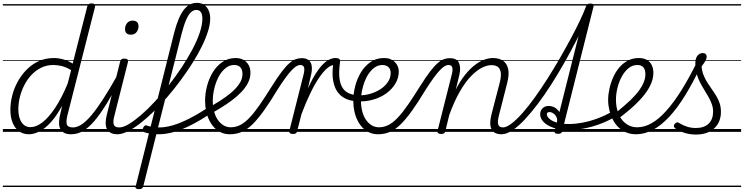

<svg xmlns="http://www.w3.org/2000/svg" viewBox="-20 -927 5231 1350"><path d="M183 17Q143 17 114 -4Q85 -25 69 -63.5Q53 -102 53 -156Q53 -203 65.5 -253.5Q78 -304 103.5 -351Q129 -398 166 -436Q203 -474 251.5 -496.5Q300 -519 360 -519Q392 -519 426.5 -509Q461 -499 491 -480L594 -883Q597 -894 603.5 -898.5Q610 -903 623 -903Q640 -903 645.5 -896.5Q651 -890 648 -878L455 -120Q443 -73 450 -52Q457 -31 492 -31Q501 -31 504.5 -23.5Q508 -16 507 -7Q506 2 499.5 9.5Q493 17 481 17Q453 17 435 9Q417 1 407 -15Q397 -31 395.5 -53Q394 -75 399 -104L417 -184Q378 -112 338 -68Q298 -24 258.5 -3.5Q219 17 183 17ZM195 -33Q234 -33 277.5 -66Q321 -99 367 -167.5Q413 -236 456 -340L480 -434Q443 -456 412.5 -463Q382 -470 355 -470Q308 -470 269.5 -451Q231 -432 201 -400Q171 -368 150.5 -327.5Q130 -287 119.5 -244Q109 -201 109 -160Q109 -123 118.5 -94.5Q128 -66 147 -49.5Q166 -33 195 -33ZM0 378H632V388H0ZM0 -20H632V0H0ZM0 -505H632V-500H0ZM0 -898H632V-888H0Z M480 17Q470 17 465 9.5Q460 2 461 -7Q462 -16 470 -23.5Q478 -31 493 -31Q522 -31 554 -52Q586 -73 623.5 -117.5Q661 -162 706.5 -232.5Q752 -303 808 -403Q813 -413 822.5 -412Q832 -411 837.5 -404Q843 -397 837 -387Q778 -276 730.5 -199Q683 -122 642 -74.5Q601 -27 562 -5Q523 17 480 17ZM632 378V388ZM632 -20V0ZM632 -505V-500ZM632 -898V-888Z M806 17Q778 17 759.5 7.5Q741 -2 732 -19.5Q723 -37 723 -62.5Q723 -88 731 -120L825 -495Q828 -506 834.5 -510.5Q841 -515 854 -515Q870 -515 876 -509Q882 -503 880 -492L786 -120Q773 -74 779.5 -52.5Q786 -31 818 -31Q828 -31 832.5 -23.5Q837 -16 835.5 -7Q834 2 826.5 9.5Q819 17 806 17ZM900 -683Q881 -683 870 -693Q859 -703 859 -722Q859 -746 873 -764Q887 -782 913 -782Q932 -782 943 -772Q954 -762 954 -742Q954 -719 940 -701Q926 -683 900 -683ZM632 378H957V388H632ZM632 -20H957V0H632ZM632 -505H957V-500H632ZM632 -898H957V-888H632Z M806 17Q793 17 789 9.5Q785 2 787.5 -7Q790 -16 798 -23.5Q806 -31 819 -31Q847 -31 886 -54.5Q925 -78 972 -118.5Q1019 -159 1068.5 -212.5Q1118 -266 1166.5 -327.5Q1215 -389 1257.5 -453.5Q1300 -518 1333 -580Q1366 -642 1384.5 -697.5Q1403 -753 1403 -796Q1403 -808 1411.5 -814.5Q1420 -821 1430.5 -821Q1441 -821 1449.5 -814.5Q1458 -808 1458 -796Q1458 -756 1442 -705.5Q1426 -655 1397.5 -597.5Q1369 -540 1330.5 -479.5Q1292 -419 1247.5 -359Q1203 -299 1155 -243.5Q1107 -188 1058 -140.5Q1009 -93 963.5 -58Q918 -23 877.5 -3Q837 17 806 17ZM957 378V388ZM957 -20V0ZM957 -505V-500ZM957 -898V-888Z M957 403Q945 403 937.5 398.5Q930 394 934 383L1206 -702Q1234 -808 1272 -857.5Q1310 -907 1364 -907Q1396 -907 1416.5 -892Q1437 -877 1447.5 -852.5Q1458 -828 1458 -796Q1458 -784 1449.5 -777.5Q1441 -771 1430.5 -771Q1420 -771 1411.5 -777.5Q1403 -784 1403 -796Q1403 -814 1399 -827.5Q1395 -841 1385.5 -849Q1376 -857 1360 -857Q1339 -857 1321.5 -840Q1304 -823 1288 -785.5Q1272 -748 1256 -686L987 384Q984 394 977.5 398.5Q971 403 957 403ZM1093 17Q1063 17 1037 13Q1011 9 993 2Q985 -2 983.5 -10.5Q982 -19 986 -28Q990 -37 997 -42.5Q1004 -48 1013 -44Q1029 -38 1052 -34.5Q1075 -31 1099 -31Q1111 -31 1116.5 -23.5Q1122 -16 1121 -6.5Q1120 3 1112.5 10Q1105 17 1093 17ZM957 378H1363V388H957ZM957 -20H1363V0H957ZM957 -505H1363V-500H957ZM957 -898H1363V-888H957Z M1096 17Q1084 17 1079 10Q1074 3 1074.5 -6.5Q1075 -16 1082 -23.5Q1089 -31 1101 -31Q1144 -31 1195.5 -46Q1247 -61 1309.5 -92.5Q1372 -124 1447 -173Q1455 -178 1461.5 -174.5Q1468 -171 1471.5 -163Q1475 -155 1473.5 -146Q1472 -137 1464 -131Q1388 -80 1322.5 -47Q1257 -14 1201 1.5Q1145 17 1096 17ZM1363 378V388ZM1363 -20V0ZM1363 -505V-500ZM1363 -898V-888Z M1445 -168Q1482 -190 1523.5 -216Q1565 -242 1602 -272.5Q1639 -303 1662 -337Q1685 -371 1685 -407Q1685 -436 1670.5 -453Q1656 -470 1627 -470Q1617 -470 1612.5 -477Q1608 -484 1609 -494Q1610 -504 1617 -511.5Q1624 -519 1636 -519Q1670 -519 1693 -505.5Q1716 -492 1728.5 -469Q1741 -446 1741 -415Q1741 -378 1723.5 -344Q1706 -310 1676.5 -279.5Q1647 -249 1610.5 -221.5Q1574 -194 1535.5 -170.5Q1497 -147 1462 -127ZM1363 378H1807V388H1363ZM1363 -20H1807V0H1363ZM1363 -505H1807V-500H1363ZM1363 -898H1807V-888H1363Z M1596 17Q1563 17 1536 5Q1509 -7 1488 -28.5Q1467 -50 1452 -80Q1437 -110 1429.5 -145Q1422 -180 1422 -219Q1422 -269 1435.5 -321.5Q1449 -374 1476 -418.5Q1503 -463 1543.5 -491Q1584 -519 1638 -519Q1648 -519 1652 -511.5Q1656 -504 1654.5 -494Q1653 -484 1646 -477Q1639 -470 1627 -470Q1598 -470 1574.5 -454Q1551 -438 1532.5 -412Q1514 -386 1501.5 -353Q1489 -320 1482.5 -285.5Q1476 -251 1476 -220Q1476 -181 1484.5 -146.5Q1493 -112 1510 -86.5Q1527 -61 1550.5 -46.5Q1574 -32 1603 -32Q1638 -32 1670 -48.5Q1702 -65 1735.5 -100.5Q1769 -136 1807 -191Q1845 -246 1893 -323Q1932 -385 1961.5 -423.5Q1991 -462 2014.5 -482.5Q2038 -503 2058.5 -510.5Q2079 -518 2100 -518Q2110 -518 2114 -510.5Q2118 -503 2116.5 -494Q2115 -485 2108.5 -477.5Q2102 -470 2090 -470Q2079 -470 2065 -462Q2051 -454 2032 -434.5Q2013 -415 1987 -379.5Q1961 -344 1927 -290Q1877 -207 1835 -148.5Q1793 -90 1755.5 -53Q1718 -16 1679.5 0.5Q1641 17 1596 17ZM1807 378H1932V388H1807ZM1807 -20H1932V0H1807ZM1807 -505H1932V-500H1807ZM1807 -898H1932V-888H1807Z M2039 15Q2027 15 2019.5 10Q2012 5 2014 -5L2114 -401Q2123 -435 2118 -452.5Q2113 -470 2092 -470Q2082 -470 2077.5 -477.5Q2073 -485 2074.5 -494Q2076 -503 2083 -510.5Q2090 -518 2101 -518Q2125 -518 2140.5 -510Q2156 -502 2164 -487.5Q2172 -473 2173 -451.5Q2174 -430 2168 -404L2145 -306Q2174 -369 2200.5 -410.5Q2227 -452 2251 -475.5Q2275 -499 2297 -509Q2319 -519 2338 -519Q2350 -519 2354.5 -511.5Q2359 -504 2357.5 -494Q2356 -484 2349 -477Q2342 -470 2330 -470Q2308 -470 2281.5 -448Q2255 -426 2225 -382.5Q2195 -339 2163.5 -274.5Q2132 -210 2100 -125L2069 -4Q2067 6 2060.5 10.5Q2054 15 2039 15ZM1932 378H2349V388H1932ZM1932 -20H2349V0H1932ZM1932 -505H2349V-500H1932ZM1932 -898H2349V-888H1932Z M2468 -217Q2433 -221 2403.5 -236.5Q2374 -252 2353 -281Q2332 -310 2323 -357Q2314 -404 2322 -471L2339 -519Q2356 -519 2364.5 -513Q2373 -507 2371 -492Q2362 -428 2366 -385Q2370 -342 2385 -315.5Q2400 -289 2423.5 -276Q2447 -263 2477 -259Q2486 -259 2490.5 -251.5Q2495 -244 2494.5 -235.5Q2494 -227 2487.5 -221Q2481 -215 2468 -217ZM2349 378H2374V388H2349ZM2349 -20H2374V0H2349ZM2349 -505H2374V-500H2349ZM2349 -898H2374V-888H2349Z M2478 -259Q2522 -253 2566 -263Q2610 -273 2646.5 -294.5Q2683 -316 2705 -347Q2727 -378 2727 -413Q2727 -440 2711.5 -455Q2696 -470 2667 -470Q2657 -470 2653 -477Q2649 -484 2650.5 -494Q2652 -504 2660 -511.5Q2668 -519 2682 -519Q2706 -519 2724.5 -511.5Q2743 -504 2756.5 -490.5Q2770 -477 2777 -460Q2784 -443 2784 -424Q2784 -380 2760.5 -340Q2737 -300 2695.5 -270Q2654 -240 2598.5 -225Q2543 -210 2479 -215ZM2374 378H2849V388H2374ZM2374 -20H2849V0H2374ZM2374 -505H2849V-500H2374ZM2374 -898H2849V-888H2374Z M2638 17Q2605 17 2578 5Q2551 -7 2530 -28.5Q2509 -50 2494 -80Q2479 -110 2471.5 -145Q2464 -180 2464 -219Q2464 -269 2477.5 -321.5Q2491 -374 2518 -418.5Q2545 -463 2585.5 -491Q2626 -519 2680 -519Q2690 -519 2694 -511.5Q2698 -504 2696.5 -494Q2695 -484 2688 -477Q2681 -470 2669 -470Q2640 -470 2616.5 -454Q2593 -438 2574.5 -412Q2556 -386 2543.5 -353Q2531 -320 2524.5 -285.5Q2518 -251 2518 -220Q2518 -181 2526.5 -146.5Q2535 -112 2552 -86.5Q2569 -61 2592.5 -46.5Q2616 -32 2645 -32Q2680 -32 2712 -48.5Q2744 -65 2777.5 -100.5Q2811 -136 2849 -191Q2887 -246 2935 -323Q2974 -385 3003.5 -423.5Q3033 -462 3056.5 -482.5Q3080 -503 3100.5 -510.5Q3121 -518 3142 -518Q3152 -518 3156 -510.5Q3160 -503 3158.5 -494Q3157 -485 3150.5 -477.5Q3144 -470 3132 -470Q3121 -470 3107 -462Q3093 -454 3074 -434.5Q3055 -415 3029 -379.5Q3003 -344 2969 -290Q2919 -207 2877 -148.5Q2835 -90 2797.5 -53Q2760 -16 2721.5 0.5Q2683 17 2638 17ZM2849 378H2974V388H2849ZM2849 -20H2974V0H2849ZM2849 -505H2974V-500H2849ZM2849 -898H2974V-888H2849Z M3507 17Q3480 17 3462 8Q3444 -1 3435.5 -19Q3427 -37 3427 -62.5Q3427 -88 3435 -120L3493 -343Q3504 -385 3501.5 -412.5Q3499 -440 3483 -454.5Q3467 -469 3435 -469Q3404 -469 3367 -450Q3330 -431 3290.5 -390Q3251 -349 3212.5 -282Q3174 -215 3139 -119L3111 -4Q3109 6 3102.5 10.5Q3096 15 3081 15Q3069 15 3061.5 10Q3054 5 3056 -5L3156 -401Q3165 -435 3160 -452.5Q3155 -470 3134 -470Q3123 -470 3118.5 -477.5Q3114 -485 3115.5 -494Q3117 -503 3124 -510.5Q3131 -518 3143 -518Q3167 -518 3183 -510Q3199 -502 3206.5 -486.5Q3214 -471 3215 -449.5Q3216 -428 3210 -401L3185 -298Q3217 -360 3251 -402Q3285 -444 3319 -470Q3353 -496 3385.5 -507.5Q3418 -519 3446 -519Q3488 -519 3516 -500.5Q3544 -482 3553 -442Q3562 -402 3545 -339L3489 -119Q3477 -73 3483 -52Q3489 -31 3519 -31Q3529 -31 3533 -23.5Q3537 -16 3536 -7Q3535 2 3527.5 9.5Q3520 17 3507 17ZM2974 378H3658V388H2974ZM2974 -20H3658V0H2974ZM2974 -505H3658V-500H2974ZM2974 -898H3658V-888H2974Z M3507 17Q3496 17 3492 9.5Q3488 2 3489.5 -7Q3491 -16 3497.5 -23.5Q3504 -31 3515 -31Q3541 -31 3577 -58.5Q3613 -86 3654.5 -133Q3696 -180 3740.5 -242Q3785 -304 3829.5 -374Q3874 -444 3915.5 -516Q3957 -588 3993.5 -656Q4030 -724 4057.5 -782Q4085 -840 4100 -881Q4103 -890 4110 -893.5Q4117 -897 4125 -897Q4133 -897 4137.5 -892.5Q4142 -888 4139 -881Q4122 -833 4093 -768.5Q4064 -704 4026.5 -631Q3989 -558 3946 -482.5Q3903 -407 3856.5 -334Q3810 -261 3762.5 -198Q3715 -135 3669.5 -86.5Q3624 -38 3582.5 -10.5Q3541 17 3507 17ZM3658 378H3683V388H3658ZM3658 -20H3683V0H3658ZM3658 -505H3683V-500H3658ZM3658 -898H3683V-888H3658Z M3903 14Q3891 14 3884 9.5Q3877 5 3880 -6L4100 -881Q4103 -893 4110 -897.5Q4117 -902 4130 -902Q4146 -902 4151.5 -896.5Q4157 -891 4153 -880L3933 -4Q3931 5 3924 9.5Q3917 14 3903 14ZM3683 378H4197V388H3683ZM3683 -20H4197V0H3683ZM3683 -505H4197V-500H3683ZM3683 -898H4197V-888H3683Z M3978 -13Q3915 -13 3870 -29Q3825 -45 3801.5 -70Q3778 -95 3778 -123Q3778 -149 3794.5 -165.5Q3811 -182 3838 -182Q3865 -182 3886.5 -167Q3908 -152 3919 -128Q3930 -104 3923 -74L3895 -62Q3901 -86 3893 -103Q3885 -120 3871 -129.5Q3857 -139 3843 -139Q3835 -139 3830 -135.5Q3825 -132 3825 -123Q3825 -109 3841.5 -93Q3858 -77 3892 -66Q3926 -55 3982 -55Q4025 -55 4075.5 -64.5Q4126 -74 4178 -93Q4230 -112 4280 -140Q4288 -145 4295 -141.5Q4302 -138 4306 -130.5Q4310 -123 4308.5 -114.5Q4307 -106 4297 -101Q4248 -73 4193 -53Q4138 -33 4083 -23Q4028 -13 3978 -13ZM4197 378V388ZM4197 -20V0ZM4197 -505V-500ZM4197 -898V-888Z M4291 -123Q4312 -136 4332 -152Q4352 -168 4371 -185Q4416 -223 4449 -260.5Q4482 -298 4500 -334.5Q4518 -371 4518 -405Q4518 -436 4504 -453Q4490 -470 4461 -470Q4450 -470 4445.5 -477Q4441 -484 4442.5 -494Q4444 -504 4451.5 -511.5Q4459 -519 4471 -519Q4505 -519 4528 -506Q4551 -493 4562.5 -469.5Q4574 -446 4574 -414Q4574 -372 4553 -328Q4532 -284 4493 -239.5Q4454 -195 4400 -150Q4379 -132 4357 -115Q4335 -98 4312 -83ZM4197 378H4641V388H4197ZM4197 -20H4641V0H4197ZM4197 -505H4641V-500H4197ZM4197 -898H4641V-888H4197Z M4452 17Q4414 17 4383 4Q4352 -9 4328.5 -32Q4305 -55 4289 -86Q4273 -117 4264.5 -152.5Q4256 -188 4256 -224Q4256 -262 4265 -303Q4274 -344 4291 -382.5Q4308 -421 4333.5 -451.5Q4359 -482 4394 -500.5Q4429 -519 4472 -519Q4481 -519 4484.5 -511.5Q4488 -504 4486 -494.5Q4484 -485 4477.5 -477.5Q4471 -470 4462 -470Q4426 -470 4398 -446.5Q4370 -423 4350.5 -386Q4331 -349 4321 -307Q4311 -265 4311 -226Q4311 -187 4320.5 -152Q4330 -117 4349.5 -90Q4369 -63 4397 -47.5Q4425 -32 4461 -32Q4511 -32 4562 -61Q4613 -90 4665 -148Q4717 -206 4771 -292Q4825 -378 4881 -491Q4885 -500 4894.5 -498.5Q4904 -497 4910.5 -489.5Q4917 -482 4912 -471Q4855 -350 4798.5 -258Q4742 -166 4685 -105Q4628 -44 4570 -13.5Q4512 17 4452 17ZM4641 378V388ZM4641 -20V0ZM4641 -505V-500ZM4641 -898V-888Z M4873 19Q4830 19 4791 6.5Q4752 -6 4727 -25Q4718 -33 4718 -41.5Q4718 -50 4726 -58Q4735 -67 4741.5 -67Q4748 -67 4759 -60Q4785 -44 4813.5 -35.5Q4842 -27 4873 -27Q4931 -27 4962.5 -57.5Q4994 -88 4994 -142Q4994 -169 4985 -194.5Q4976 -220 4962 -244.5Q4948 -269 4932 -295Q4916 -321 4901.5 -349Q4887 -377 4878 -409.5Q4869 -442 4869 -480Q4869 -518 4884.5 -536Q4900 -554 4921 -554Q4935 -554 4942 -546.5Q4949 -539 4949 -529Q4949 -516 4940 -499.5Q4931 -483 4913 -460Q4916 -426 4927 -398.5Q4938 -371 4953.5 -346.5Q4969 -322 4985.5 -299Q5002 -276 5016.5 -252Q5031 -228 5040 -201Q5049 -174 5049 -141Q5049 -68 5002 -24.5Q4955 19 4873 19ZM4641 378H5191V388H4641ZM4641 -20H5191V0H4641ZM4641 -505H5191V-500H4641ZM4641 -898H5191V-888H4641Z"/></svg>

Font: Playwrite DE SAS Guides
Style: Regular
Weight: 400
Designer: Veronika Burian, José Scaglione
Foundry: TypeTogether
Version: Version 1.003